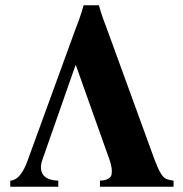

<svg xmlns="http://www.w3.org/2000/svg" viewBox="-20 -708 693 728"><path d="M140 -100Q129 -67 143 -46Q157 -25 201 -23V0H19V-23Q41 -25 57 -45.5Q73 -66 85 -100L262 -586Q272 -612 281 -637Q290 -662 297 -688H355Q362 -662 371 -637Q380 -612 390 -586L567 -100Q580 -66 590 -50Q600 -34 611 -29.5Q622 -25 638 -23V0H359V-23Q399 -25 403 -46.5Q407 -68 396 -100L268 -460H266Z"/></svg>

Font: Bona Nova SC
Style: Bold
Weight: 700
Designer: Mateusz Machalski
Foundry: Capitalics
Version: Version 4.001; ttfautohint (v1.8.4.7-5d5b)